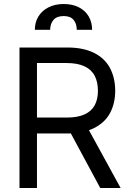

<svg xmlns="http://www.w3.org/2000/svg" viewBox="-20 -946 648 966"><path d="M78.1 -707V0H166V-628.9H314.5C351.6 -628.9 381.8 -623.4 405.3 -612.3C428.7 -601.2 445.8 -585.3 456.5 -564.5C467.3 -543.6 472.7 -518.6 472.7 -489.3C472.7 -460.6 467.3 -436.4 456.5 -416.5C445.8 -396.6 428.9 -381.3 405.8 -370.6C382.6 -359.9 352.5 -354.5 315.4 -354.5H126V-274.4H319.3C372.7 -274.4 417.5 -283.5 453.6 -301.8C489.7 -320 516.4 -345.2 533.7 -377.4C550.9 -409.7 559.6 -446.9 559.6 -489.3C559.6 -532.2 550.9 -570.1 533.7 -603C516.4 -635.9 489.7 -661.5 453.6 -679.7C417.5 -697.9 372.4 -707 318.4 -707ZM586.9 0 413.1 -317.4H313.5L484.4 0ZM173.3 -863.3C161.3 -843.8 155.3 -821.3 155.3 -795.9H232.4C232.4 -816.1 238 -832.7 249 -845.7C260.1 -858.7 277.3 -865.2 300.8 -865.2C322.9 -865.2 339.4 -858.9 350.1 -846.2C360.8 -833.5 366.2 -816.7 366.2 -795.9H443.4C443.4 -821.3 437.7 -843.8 426.3 -863.3C414.9 -882.8 398.4 -898.1 377 -909.2C355.5 -920.2 330.1 -925.8 300.8 -925.8C271.5 -925.8 245.9 -920.2 224.1 -909.2C202.3 -898.1 185.4 -882.8 173.3 -863.3Z"/></svg>

Font: Pretendard Variable
Style: Regular
Weight: 400
Designer: Base glyphs from Inter by Rasmus Andersson; Hangeul glyphs from Noto Sans CJK(Source Han Sans) by Jang Soo-young and Kan
Foundry: Kil Hyung-jin
Version: Version 1.309;Glyphs 3.2 (3225)